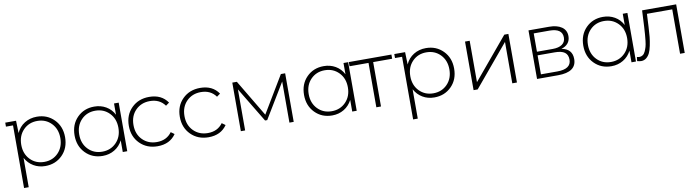

<svg xmlns="http://www.w3.org/2000/svg" viewBox="-30 -1182 7410 2032"><g transform="rotate(-10 3675.0 -166.0)"><path d="M371 -526Q482 -526 555.5 -451.5Q629 -377 629 -261Q629 -144 555.5 -70Q482 4 371 4Q301 4 245.5 -29Q190 -62 158 -121V194H108V-479H32V-522H148L152 -389Q181 -454 239 -490Q297 -526 371 -526ZM217.5 -102.5Q277 -41 368 -41Q459 -41 518.5 -102.5Q578 -164 578 -261Q578 -358 518.5 -419.5Q459 -481 368 -481Q277 -481 217.5 -419.5Q158 -358 158 -261Q158 -164 217.5 -102.5Z M1201 -522H1251V0H1203V-125Q1172 -64 1115.5 -30Q1059 4 988 4Q877 4 804 -70.5Q731 -145 731 -261Q731 -378 804 -452Q877 -526 988 -526Q1058 -526 1114 -493.5Q1170 -461 1201 -401ZM840.5 -102.5Q900 -41 991 -41Q1082 -41 1142 -102.5Q1202 -164 1202 -261Q1202 -358 1142 -419.5Q1082 -481 991 -481Q900 -481 840.5 -419.5Q781 -358 781 -261Q781 -164 840.5 -102.5Z M1578 4Q1463 4 1388.5 -70.5Q1314 -145 1314 -261Q1314 -378 1388.5 -452Q1463 -526 1578 -526Q1711 -526 1776 -430L1739 -403Q1683 -481 1578 -481Q1485 -481 1424.5 -420Q1364 -359 1364 -261Q1364 -163 1424.5 -102Q1485 -41 1578 -41Q1683 -41 1739 -119L1776 -92Q1710 4 1578 4Z M2126 4Q2011 4 1936.5 -70.5Q1862 -145 1862 -261Q1862 -378 1936.5 -452Q2011 -526 2126 -526Q2259 -526 2324 -430L2287 -403Q2231 -481 2126 -481Q2033 -481 1972.5 -420Q1912 -359 1912 -261Q1912 -163 1972.5 -102Q2033 -41 2126 -41Q2231 -41 2287 -119L2324 -92Q2258 4 2126 4Z M2994 -522H3040V0H2994V-442L2767 -67H2744L2518 -441V0H2472V-522H2521L2757 -127Z M3667 -522H3717V0H3669V-125Q3638 -64 3581.5 -30Q3525 4 3454 4Q3343 4 3270 -70.5Q3197 -145 3197 -261Q3197 -378 3270 -452Q3343 -526 3454 -526Q3524 -526 3580 -493.5Q3636 -461 3667 -401ZM3306.5 -102.5Q3366 -41 3457 -41Q3548 -41 3608 -102.5Q3668 -164 3668 -261Q3668 -358 3608 -419.5Q3548 -481 3457 -481Q3366 -481 3306.5 -419.5Q3247 -358 3247 -261Q3247 -164 3306.5 -102.5Z M4182 -522V-477H3978V0H3928V-477H3724V-522Z M4552 -526Q4663 -526 4736.5 -451.5Q4810 -377 4810 -261Q4810 -144 4736.5 -70Q4663 4 4552 4Q4482 4 4426.5 -29Q4371 -62 4339 -121V194H4289V-479H4213V-522H4329L4333 -389Q4362 -454 4420 -490Q4478 -526 4552 -526ZM4398.5 -102.5Q4458 -41 4549 -41Q4640 -41 4699.5 -102.5Q4759 -164 4759 -261Q4759 -358 4699.5 -419.5Q4640 -481 4549 -481Q4458 -481 4398.5 -419.5Q4339 -358 4339 -261Q4339 -164 4398.5 -102.5Z M4973 0V-522H5023V-77L5395 -522H5439V0H5389V-445L5017 0Z M5964 -269Q6079 -249 6079 -140Q6079 0 5881 0H5655V-522H5875Q5962 -522 6011.5 -487.5Q6061 -453 6061 -389Q6061 -343 6035.5 -312.5Q6010 -282 5964 -269ZM5704 -481V-284H5872Q5939 -284 5975 -309.5Q6011 -335 6011 -383Q6011 -481 5872 -481ZM5880 -41Q6029 -41 6029 -142Q6029 -195 5995 -220Q5961 -245 5888 -245H5704V-41Z M6668 -522H6718V0H6670V-125Q6639 -64 6582.5 -30Q6526 4 6455 4Q6344 4 6271 -70.5Q6198 -145 6198 -261Q6198 -378 6271 -452Q6344 -526 6455 -526Q6525 -526 6581 -493.5Q6637 -461 6668 -401ZM6307.5 -102.5Q6367 -41 6458 -41Q6549 -41 6609 -102.5Q6669 -164 6669 -261Q6669 -358 6609 -419.5Q6549 -481 6458 -481Q6367 -481 6307.5 -419.5Q6248 -358 6248 -261Q6248 -164 6307.5 -102.5Z M6876 -522H7242V0H7192V-477H6920L6913 -338Q6910 -275 6905.5 -231Q6901 -187 6891 -139Q6881 -91 6867 -62Q6853 -33 6829.5 -14Q6806 5 6774 5Q6759 5 6731 -2L6736 -45Q6752 -41 6760 -41Q6782 -41 6798.5 -52Q6815 -63 6826 -86.5Q6837 -110 6844 -134Q6851 -158 6855.5 -198Q6860 -238 6862 -266Q6864 -294 6867 -342Z"/></g></svg>

Font: mBank Light
Style: Regular
Weight: 300
Designer: Julieta Ulanovsky
Foundry: Julieta Ulanovsky
Version: Version 7.200;PS 007.200;hotconv 1.0.88;makeotf.lib2.5.64775